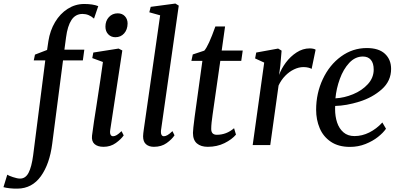

<svg xmlns="http://www.w3.org/2000/svg" viewBox="-136 -838 2314 1109"><path d="M143.5 -600.5Q153 -661.5 182 -710.2Q211 -759 255 -787Q299 -815 350.5 -815Q400.5 -815 431.5 -802.5L407 -730.5Q377.5 -757.5 340.5 -757.5Q300 -757.5 277 -722.8Q254 -688 245.5 -622L236 -551H351L342.5 -489H228L165.5 -7Q150.5 110 99.8 180.2Q49 250.5 -34.5 251.5Q-57 252 -79.8 249.5Q-102.5 247 -116 243L-94 171Q-86.5 176.5 -61.2 185Q-36 193.5 -20 193.5Q11.5 193.5 29 160Q46.5 126.5 55.5 59L125.5 -489H59L66 -522.5L136 -549.5ZM395.5 -54.5Q398 -78 407.2 -138.5Q416.5 -199 420 -220Q449.5 -411.5 458.5 -480L397 -502.5L403 -534.5L549 -557.5L570.5 -546.5L500.5 -86Q499.5 -79 499.5 -75.5Q499.5 -63.5 504.2 -57.2Q509 -51 516.5 -51Q527 -51 538.2 -57.8Q549.5 -64.5 566 -80.5L578.5 -56Q563.5 -34 533 -12Q502.5 10 462 10Q428 10 410 -6Q392 -22 395.5 -54.5ZM473 -684Q473 -717.5 493 -739.2Q513 -761 544 -761Q570 -761 585.5 -744.2Q601 -727.5 601 -702Q600.5 -667 581 -645Q561.5 -623 530.5 -623Q505.5 -623 489.2 -640Q473 -657 473 -684Z M794 -85.5Q793.5 -82 793.5 -75.5Q793.5 -63.5 798 -57.2Q802.5 -51 810 -51Q819.5 -51 831.2 -57.5Q843 -64 860 -80.5L872 -56.5Q857 -33.5 826.8 -11.8Q796.5 10 753 10Q724.5 10 707.5 -4.8Q690.5 -19.5 690.5 -51Q690.5 -58.5 691.8 -69.2Q693 -80 694.5 -90L789 -749.5L726.5 -767L734.5 -798.5L877 -817.5L896.5 -805.5Z M1092 -176Q1088.5 -151 1086.2 -130.5Q1084 -110 1084 -93Q1084 -59.5 1116.5 -59.5Q1172 -59.5 1216 -97.5L1227 -60.5Q1203.5 -32.5 1160.5 -11.2Q1117.5 10 1064 10Q1024.5 10 1001.5 -9.5Q978.5 -29 978.5 -70.5Q978.5 -88.5 988 -161L1033 -486.5H969.5L977.5 -523.5L1044 -545.5Q1068 -572 1108 -685H1164L1144.5 -546H1266L1257.5 -486.5H1136.5Z M1476 -405Q1489 -441.5 1515.2 -476.8Q1541.5 -512 1577.2 -535.2Q1613 -558.5 1653 -558.5Q1663.5 -558.5 1673 -556.5Q1682.5 -554.5 1687 -551L1664 -440Q1658 -444 1645.5 -447.2Q1633 -450.5 1616.5 -450.5Q1590 -450.5 1562.2 -437.2Q1534.5 -424 1511 -399.8Q1487.5 -375.5 1473 -344L1425 0H1323.5L1390 -476.5L1337.5 -500.5L1344 -534.5L1470.5 -557.5L1490.5 -545.5L1483 -457.5Z M2093.5 -94.5Q2077.5 -71 2047.2 -47Q2017 -23 1975 -6.2Q1933 10.5 1885.5 10.5Q1819 10.5 1775 -19.2Q1731 -49 1710.5 -97.8Q1690 -146.5 1690 -204Q1690 -299 1728.5 -381Q1767 -463 1834 -511.8Q1901 -560.5 1982.5 -560.5Q2052 -560.5 2087.5 -527.2Q2123 -494 2123 -440Q2123 -370 2069.2 -322.2Q2015.5 -274.5 1940 -251Q1864.5 -227.5 1800 -226Q1799.5 -220 1799.5 -208Q1799.5 -165.5 1811.2 -130.2Q1823 -95 1848 -73.5Q1873 -52 1911.5 -52Q1955.5 -52 1997 -72.8Q2038.5 -93.5 2072.5 -130.5ZM1801.5 -270Q1852 -272.5 1903.5 -293.8Q1955 -315 1988.8 -352Q2022.5 -389 2022.5 -436Q2022.5 -473 2006.2 -492.2Q1990 -511.5 1960 -511.5Q1915.5 -511.5 1881.2 -474.8Q1847 -438 1826.8 -382Q1806.5 -326 1801.5 -270Z"/></svg>

Font: Merriweather Text
Style: Italic
Weight: 400
Italic angle: -7.8°
Designer: Eben Sorkin
Foundry: Eben Sorkin
Version: Version 2.100